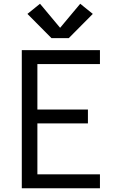

<svg xmlns="http://www.w3.org/2000/svg" viewBox="-20 -1002 640 1022"><path d="M96 0V-735H512V-661H179V-419H448V-345H179V-74H512V0ZM346 -799H254L126 -928L193 -982L300 -854L407 -982L474 -928Z"/></svg>

Font: Iosevka Curly Extended
Style: Regular
Weight: 400
Width: 7
Monospace: yes
Designer: Belleve Invis
Foundry: Belleve Invis
Version: Version 11.1.0; ttfautohint (v1.8.3)